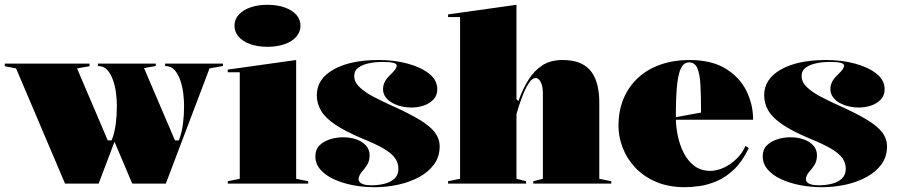

<svg xmlns="http://www.w3.org/2000/svg" viewBox="-40 -765 3741 800"><path d="M553 -498 689 -180H705L708 -188Q718 -215 722.5 -250Q727 -285 727 -324Q727 -348 723.5 -376.5Q720 -405 711 -431Q702 -457 687 -473.5Q672 -490 648 -490V-500H889V-490L833 -480L651 0H511L433 -184ZM231 0 27 -480 -20 -489V-500H333V-489L281 -480L409 -180H425L428 -188Q438 -215 442.5 -250Q447 -285 447 -324Q447 -348 443.5 -376.5Q440 -405 431 -431Q422 -457 407 -473.5Q392 -490 368 -490V-500H609V-490L553 -480L371 0Z M1074 -570Q1034 -570 1003 -581Q972 -592 954.5 -612Q937 -632 937 -658Q937 -684 954.5 -703.5Q972 -723 1003 -734Q1034 -745 1074 -745Q1115 -745 1146 -734Q1177 -723 1194.5 -703.5Q1212 -684 1212 -658Q1212 -632 1194.5 -612Q1177 -592 1146 -581Q1115 -570 1074 -570ZM909 0V-10L959 -20V-464H909V-475L1194 -515V-20L1244 -10V0Z M1521 15Q1474 15 1430 6.5Q1386 -2 1350.5 -18.5Q1315 -35 1294.5 -59Q1274 -83 1274 -114Q1274 -142 1291 -159Q1308 -176 1334.5 -184.5Q1361 -193 1389 -193Q1419 -193 1444 -184.5Q1469 -176 1484.5 -159Q1500 -142 1500 -118Q1500 -102 1495 -89Q1490 -76 1477 -60Q1464 -46 1459 -36.5Q1454 -27 1454 -17Q1454 -12 1459 -6Q1464 0 1476 3.5Q1488 7 1509 7Q1537 7 1562.5 0.5Q1588 -6 1604 -21Q1620 -36 1620 -62Q1620 -86 1606 -106Q1592 -126 1559 -145.5Q1526 -165 1469 -188Q1398 -218 1356.5 -246Q1315 -274 1297.5 -304Q1280 -334 1280 -368Q1280 -436 1350 -475.5Q1420 -515 1538 -515Q1603 -515 1658.5 -500Q1714 -485 1748 -458Q1782 -431 1782 -393Q1782 -368 1766.5 -351Q1751 -334 1726.5 -325.5Q1702 -317 1675 -317Q1653 -317 1632 -322Q1611 -327 1594 -336.5Q1577 -346 1566.5 -360.5Q1556 -375 1556 -394Q1556 -425 1585 -452Q1601 -467 1607 -476Q1613 -485 1613 -492Q1613 -495 1610 -498Q1607 -501 1600 -503Q1593 -505 1581.5 -506Q1570 -507 1553 -507Q1525 -507 1498 -501.5Q1471 -496 1453.5 -483.5Q1436 -471 1436 -448Q1436 -423 1458 -402Q1480 -381 1515 -362.5Q1550 -344 1590 -326Q1666 -292 1710 -265Q1754 -238 1773 -212Q1792 -186 1792 -156Q1792 -112 1768.5 -80Q1745 -48 1706 -27Q1667 -6 1619 4.5Q1571 15 1521 15Z M2507 -10V0H2182V-10L2222 -20V-375Q2222 -406 2213 -423Q2204 -440 2192 -440Q2178 -440 2164.5 -420Q2151 -400 2140 -372.5Q2129 -345 2121.5 -321.5Q2114 -298 2112 -290V-20L2152 -10V0H1827V-10L1877 -20V-694H1827V-705L2112 -745V-352L2120 -344Q2137 -392 2161 -431Q2185 -470 2219.5 -492.5Q2254 -515 2304 -515Q2350 -515 2380 -501Q2410 -487 2426.5 -462.5Q2443 -438 2450 -406.5Q2457 -375 2457 -340V-20Z M2832 -515Q2925 -515 2983.5 -479Q3042 -443 3070 -386.5Q3098 -330 3098 -266H2772V-276L2881 -296Q2881 -364 2878.5 -410.5Q2876 -457 2865.5 -481Q2855 -505 2831 -505Q2811 -505 2799 -484Q2787 -463 2781.5 -413.5Q2776 -364 2776 -276Q2776 -239 2784 -200Q2792 -161 2809 -127.5Q2826 -94 2853.5 -73.5Q2881 -53 2920 -53Q2938 -53 2959.5 -60Q2981 -67 3001.5 -81Q3022 -95 3039 -114Q3056 -133 3066 -157L3080 -148Q3053 -92 3019 -59.5Q2985 -27 2948 -11Q2911 5 2876.5 10Q2842 15 2814 15Q2745 15 2693 -7.5Q2641 -30 2606.5 -67Q2572 -104 2554.5 -149.5Q2537 -195 2537 -240Q2537 -305 2559 -356Q2581 -407 2620.5 -442.5Q2660 -478 2714 -496.5Q2768 -515 2832 -515Z M3385 15Q3338 15 3294 6.5Q3250 -2 3214.5 -18.5Q3179 -35 3158.5 -59Q3138 -83 3138 -114Q3138 -142 3155 -159Q3172 -176 3198.5 -184.5Q3225 -193 3253 -193Q3283 -193 3308 -184.5Q3333 -176 3348.5 -159Q3364 -142 3364 -118Q3364 -102 3359 -89Q3354 -76 3341 -60Q3328 -46 3323 -36.5Q3318 -27 3318 -17Q3318 -12 3323 -6Q3328 0 3340 3.5Q3352 7 3373 7Q3401 7 3426.5 0.5Q3452 -6 3468 -21Q3484 -36 3484 -62Q3484 -86 3470 -106Q3456 -126 3423 -145.5Q3390 -165 3333 -188Q3262 -218 3220.5 -246Q3179 -274 3161.5 -304Q3144 -334 3144 -368Q3144 -436 3214 -475.5Q3284 -515 3402 -515Q3467 -515 3522.5 -500Q3578 -485 3612 -458Q3646 -431 3646 -393Q3646 -368 3630.5 -351Q3615 -334 3590.5 -325.5Q3566 -317 3539 -317Q3517 -317 3496 -322Q3475 -327 3458 -336.5Q3441 -346 3430.5 -360.5Q3420 -375 3420 -394Q3420 -425 3449 -452Q3465 -467 3471 -476Q3477 -485 3477 -492Q3477 -495 3474 -498Q3471 -501 3464 -503Q3457 -505 3445.5 -506Q3434 -507 3417 -507Q3389 -507 3362 -501.5Q3335 -496 3317.5 -483.5Q3300 -471 3300 -448Q3300 -423 3322 -402Q3344 -381 3379 -362.5Q3414 -344 3454 -326Q3530 -292 3574 -265Q3618 -238 3637 -212Q3656 -186 3656 -156Q3656 -112 3632.5 -80Q3609 -48 3570 -27Q3531 -6 3483 4.5Q3435 15 3385 15Z"/></svg>

Font: Kalnia Thin
Style: Regular
Weight: 100
Version: Version 1.105